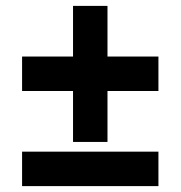

<svg xmlns="http://www.w3.org/2000/svg" viewBox="-20 -630 613 652"><path d="M518 -115V2H55V-115ZM518 -438V-321H345V-148H228V-321H55V-438H228V-610H345V-438Z"/></svg>

Font: Almarai Bold
Style: Regular
Weight: 700
Designer: Boutros International 2019
Foundry: Created by Boutros International 2019
Version: Version 1.10